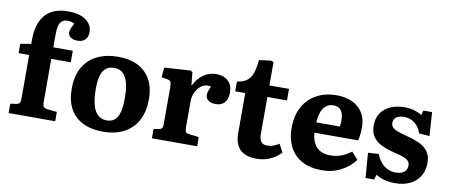

<svg xmlns="http://www.w3.org/2000/svg" viewBox="-69 -1064 3183 1359"><g transform="rotate(10 1522.5 -384.0)"><path d="M36 0V-67L78 -73Q98 -77 103 -86.5Q108 -96 108 -124V-430H32V-497L109 -510V-544Q109 -595 121 -638Q133 -681 158.5 -713.5Q184 -746 226 -764Q268 -782 327 -782Q383 -782 422 -766.5Q461 -751 481 -724.5Q501 -698 501 -662Q501 -630 482.5 -609.5Q464 -589 427 -589Q395 -589 377 -602Q359 -615 359 -638Q359 -651 364.5 -664.5Q370 -678 384 -704Q375 -709 361.5 -712.5Q348 -716 334 -716Q310 -716 295 -704Q280 -692 273.5 -668Q267 -644 267 -606V-513H407V-430H267V-120Q267 -96 274.5 -86Q282 -76 304 -74L371 -67V0Z M715 14Q630 14 569.5 -16.5Q509 -47 477.5 -105Q446 -163 446 -247Q446 -340 481.5 -402Q517 -464 582 -495.5Q647 -527 733 -527Q812 -527 871 -498.5Q930 -470 963.5 -412.5Q997 -355 997 -268Q997 -178 963 -115Q929 -52 866 -19Q803 14 715 14ZM728 -69Q764 -69 786 -88.5Q808 -108 818 -147.5Q828 -187 828 -247Q828 -301 820.5 -338.5Q813 -376 798.5 -399.5Q784 -423 763.5 -434Q743 -445 717 -445Q685 -445 661.5 -428.5Q638 -412 626 -375.5Q614 -339 614 -278Q614 -208 626.5 -161.5Q639 -115 664.5 -92Q690 -69 728 -69Z M1066 0V-67L1106 -74Q1122 -77 1126.5 -86.5Q1131 -96 1131 -122V-369Q1131 -402 1126 -414.5Q1121 -427 1098 -431L1058 -437L1065 -508L1252 -520L1267 -511L1276 -419H1280Q1304 -469 1345 -498Q1386 -527 1437 -527Q1491 -527 1522.5 -497Q1554 -467 1554 -417Q1554 -385 1544.5 -363Q1535 -341 1515.5 -329Q1496 -317 1468 -317Q1431 -317 1413 -332.5Q1395 -348 1395 -370Q1395 -378 1396.5 -386Q1398 -394 1402.5 -405Q1407 -416 1414 -432Q1393 -440 1371 -433.5Q1349 -427 1331 -409Q1313 -391 1301.5 -363.5Q1290 -336 1290 -303V-121Q1290 -96 1295.5 -86.5Q1301 -77 1318 -75L1391 -66V0Z M1818 14Q1767 14 1732 -3Q1697 -20 1679 -54.5Q1661 -89 1661 -141V-430H1589V-500Q1633 -506 1659 -525.5Q1685 -545 1698 -582.5Q1711 -620 1716 -677L1803 -688L1820 -680V-513H1961V-430H1820V-167Q1820 -131 1832.5 -111Q1845 -91 1879 -91Q1901 -91 1921.5 -98.5Q1942 -106 1962 -119L1994 -61Q1963 -28 1919 -7Q1875 14 1818 14Z M2288 14Q2204 14 2145.5 -18Q2087 -50 2057 -108.5Q2027 -167 2027 -244Q2027 -334 2062 -397Q2097 -460 2159 -493.5Q2221 -527 2301 -527Q2367 -527 2415.5 -504Q2464 -481 2490.5 -438Q2517 -395 2517 -334Q2517 -311 2514.5 -286.5Q2512 -262 2506 -239H2192Q2195 -194 2212 -162.5Q2229 -131 2258.5 -115.5Q2288 -100 2328 -100Q2373 -100 2409 -114Q2445 -128 2479 -154L2525 -102Q2486 -50 2425 -18Q2364 14 2288 14ZM2192 -313H2362Q2364 -325 2364.5 -337Q2365 -349 2365 -361Q2365 -406 2346.5 -429.5Q2328 -453 2292 -453Q2261 -453 2239.5 -436Q2218 -419 2206.5 -388Q2195 -357 2192 -313Z M2604 14 2590 -165 2666 -170Q2681 -133 2702 -109Q2723 -85 2749.5 -73Q2776 -61 2807 -61Q2847 -61 2867.5 -78.5Q2888 -96 2888 -126Q2888 -145 2876.5 -157.5Q2865 -170 2840.5 -179.5Q2816 -189 2775 -198Q2739 -207 2707 -219Q2675 -231 2650 -249Q2625 -267 2610.5 -294.5Q2596 -322 2596 -362Q2596 -415 2620.5 -451.5Q2645 -488 2689 -507.5Q2733 -527 2791 -527Q2830 -527 2862.5 -517Q2895 -507 2915 -493L2924 -527H2987L2998 -357L2923 -362Q2906 -411 2873 -435Q2840 -459 2799 -459Q2763 -459 2743 -445Q2723 -431 2723 -403Q2723 -385 2734 -372.5Q2745 -360 2769.5 -350.5Q2794 -341 2834 -331Q2875 -320 2909 -307.5Q2943 -295 2967 -276.5Q2991 -258 3004 -231.5Q3017 -205 3017 -166Q3017 -110 2991.5 -69.5Q2966 -29 2921 -7.5Q2876 14 2815 14Q2770 14 2735.5 4Q2701 -6 2677 -22L2665 14Z"/></g></svg>

Font: Literata 18pt
Style: Bold
Weight: 700
Designer: Latin by Veronika Burian and Jose Scaglione. Greek by Irene Vlachou. Cyrillic by Vera Evstafieva.
Foundry: TypeTogether
Version: Version 3.103;gftools[0.9.29]